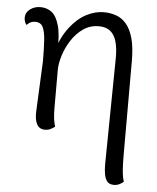

<svg xmlns="http://www.w3.org/2000/svg" viewBox="-53 -566 685 839"><g transform="rotate(5 289.5 -147.0)"><path d="M478 227Q458 227 448.5 215.5Q439 204 435.5 184.5Q432 165 432 141L438 -328Q438 -371 429.5 -399.5Q421 -428 402.5 -443Q384 -458 352 -458Q314 -458 284 -437Q254 -416 233 -383.5Q212 -351 201 -315.5Q190 -280 190 -253V-88Q190 -57 192.5 -38Q195 -19 200 -4Q192 2 181.5 7.5Q171 13 156 13Q132 13 121 -7.5Q110 -28 112 -66L122 -284Q122 -338 119.5 -376Q117 -414 107.5 -433.5Q98 -453 74 -453Q61 -453 52 -448Q43 -443 37 -436Q32 -441 29 -449.5Q26 -458 26 -467Q26 -490 45.5 -504.5Q65 -519 91 -519Q120 -519 141 -502.5Q162 -486 173.5 -444Q185 -402 181 -326L167 -331Q189 -398 222 -440Q255 -482 293 -501.5Q331 -521 369 -521Q396 -521 421.5 -512.5Q447 -504 466.5 -482Q486 -460 497.5 -420.5Q509 -381 509 -318V79Q509 101 509.5 126.5Q510 152 512.5 174Q515 196 520 209Q515 215 503 221Q491 227 478 227Z"/></g></svg>

Font: Arima
Style: Regular
Weight: 400
Designer: Joana Correia and Natanael Gama
Foundry: NDISCOVER
Version: Version 1.101;gftools[0.9.23]